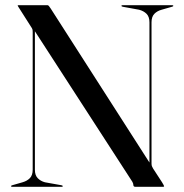

<svg xmlns="http://www.w3.org/2000/svg" viewBox="-20 -720 708 740"><path d="M222 -3Q222 0 218 0H26Q22.5 0 22.5 -3Q22.5 -4.5 27 -6L67 -17.5Q84.5 -22.5 95.2 -33.5Q106 -44.5 106 -66V-595.5Q106 -603 105 -606.8Q104 -610.5 98.5 -618.5L53 -690Q51.5 -693 49.8 -695.2Q48 -697.5 48 -698.5Q48 -700 52 -700H163.5Q167.5 -700 175.5 -687L556 -93.5V-634Q556 -655.5 544.8 -666.8Q533.5 -678 516 -682.5L453 -694Q448 -695.5 448 -697Q448 -700 452 -700H644Q648 -700 648 -697Q648 -695.5 643 -694L603 -682.5Q586 -678 575 -666.8Q564 -655.5 564 -634V-89Q564 -83 565.8 -78.8Q567.5 -74.5 570 -70.5L604.5 -17.5Q612.5 -4.5 612.5 -2Q612.5 0 607.5 0H502Q494 0 494 -7Q494 -12.5 490 -19.5L114.5 -599.5V-65.5Q114.5 -44.5 125.5 -33.2Q136.5 -22 153 -17.5L217 -6Q222 -4.5 222 -3Z"/></svg>

Font: Fraunces 144pt S000
Style: Regular
Weight: 400
Version: Version 1.000; ttfautohint (v1.8.3)